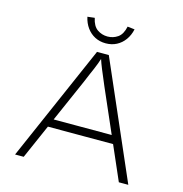

<svg xmlns="http://www.w3.org/2000/svg" viewBox="-126 -1002 1062 1117"><g transform="rotate(15 405.5 -444.0)"><path d="M65 0 371 -700H442L747 0H690L464 -518Q449 -553 440.5 -574Q432 -595 425.5 -609.5Q419 -624 413 -641.5Q407 -659 397 -688H412Q401 -655 394 -636Q387 -617 380 -601Q373 -585 364.5 -565.5Q356 -546 342 -512L117 0ZM187 -206 207 -255H606L620 -206ZM406 -761Q370 -761 341 -776Q312 -791 292 -818.5Q272 -846 264 -883L307 -888Q317 -840 344.5 -821Q372 -802 406 -802Q440 -802 467.5 -821Q495 -840 505 -888L548 -883Q540 -846 520 -818.5Q500 -791 471 -776Q442 -761 406 -761Z"/></g></svg>

Font: Lexend Giga ExtraLight
Style: Regular
Weight: 250
Version: Version 1.007